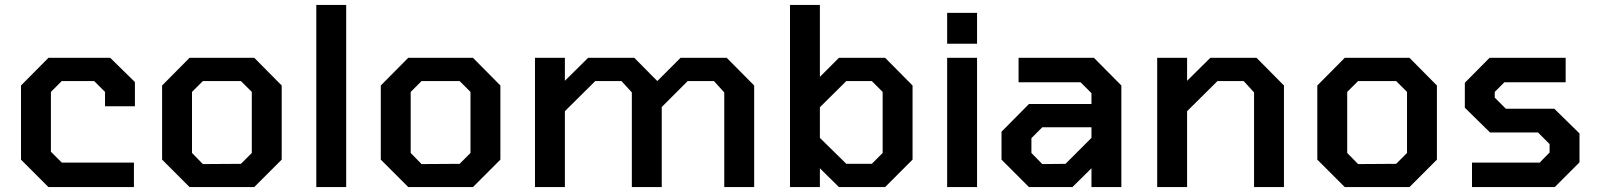

<svg xmlns="http://www.w3.org/2000/svg" viewBox="-20 -757 6462 777"><path d="M176 0 65 -111V-411L176 -523H426L526 -425V-327H405V-385L361 -429H230L186 -385V-143L230 -99H522V0Z M747 0 636 -111V-411L747 -523H1009L1120 -411V-111L1009 0ZM801 -93 955 -94 999 -138V-385L955 -429H801L757 -385V-138Z M1260 0V-737H1381V0Z M1632 0 1521 -111V-411L1632 -523H1894L2005 -411V-111L1894 0ZM1686 -93 1840 -94 1884 -138V-385L1840 -429H1686L1642 -385V-138Z M2145 0V-523H2266V-430L2360 -523H2547L2640 -429L2734 -523H2921L3032 -411V0H2911V-383L2869 -429H2763L2658 -324V0H2537V-383L2495 -429H2389L2266 -307V0Z M3177 0V-737H3298V-446L3375 -523H3562L3673 -411V-111L3562 0H3375L3298 -76V0ZM3405 -94H3508L3552 -138V-385L3508 -429H3405L3298 -323V-199Z M3813 -580V-705H3934V-580ZM3813 0V-523H3934V0Z M4144 0 4033 -111V-224L4144 -336H4397V-380L4353 -424H4102V-523H4407L4518 -411V0H4397V-76L4320 0ZM4198 -93 4292 -94 4397 -199V-242H4198L4154 -198V-138Z M4663 0V-523H4784V-430L4878 -523H5065L5176 -411V0H5055V-383L5013 -429H4907L4784 -307V0Z M5422 0 5311 -111V-411L5422 -523H5684L5795 -411V-111L5684 0ZM5476 -93 5630 -94 5674 -138V-385L5630 -429H5476L5432 -385V-138Z M5937 0V-99H6211L6251 -140V-174L6204 -221H6010L5908 -321V-422L6008 -523H6316V-424H6068L6029 -385V-362L6074 -317H6270L6372 -217V-100L6272 0Z"/></svg>

Font: Tomorrow Medium
Style: Regular
Weight: 500
Designer: Tony de Marco, Monica Rizzolli
Foundry: Just in Type
Version: Version 2.002